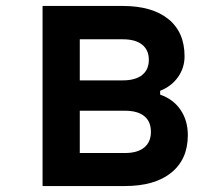

<svg xmlns="http://www.w3.org/2000/svg" viewBox="-20 -625 740 645"><path d="M123 0V-605H392Q491 -605 545.5 -561Q600 -517 600 -436Q600 -397 578 -366Q556 -335 518 -320V-307Q562 -292 586.5 -256Q611 -220 611 -171Q611 -90 555.5 -45Q500 0 399 0ZM248 -355H393Q435 -355 457.5 -373Q480 -391 480 -424Q480 -457 457.5 -475Q435 -493 393 -493H248ZM248 -111H400Q442 -111 464.5 -129.5Q487 -148 487 -182Q487 -217 464.5 -235Q442 -253 400 -253H248Z"/></svg>

Font: Martian Mono Medium
Style: Regular
Weight: 500
Monospace: yes
Designer: Roman Shamin
Foundry: Evil Martians
Version: Version 1.000; ttfautohint (v1.8.4.7-5d5b)